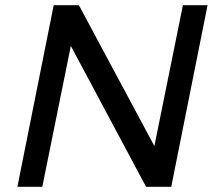

<svg xmlns="http://www.w3.org/2000/svg" viewBox="-20 -720 834 740"><path d="M685 -700H780L640 0H543L253 -543L143 0H47L187 -700H284L575 -157Z"/></svg>

Font: Gontserrat
Style: Italic
Weight: 400
Italic angle: -11.3°
Designer: Julieta Ulanovsky
Foundry: Julieta Ulanovsky
Version: Version 6.001